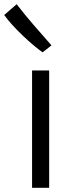

<svg xmlns="http://www.w3.org/2000/svg" viewBox="-54 -890 351 910"><path d="M98 0V-556H179V0ZM190 -675 148 -642Q131 -653.5 106 -674.5Q81 -695.5 54.2 -721Q27.5 -746.5 4 -772.2Q-19.5 -798 -34 -819L25 -870Q62 -822 104.2 -773Q146.5 -724 190 -675Z"/></svg>

Font: Merriweather Sans Light
Style: Regular
Weight: 300
Designer: Eben Sorkin
Foundry: Eben Sorkin
Version: Version 2.001; ttfautohint (v1.8.3)